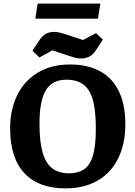

<svg xmlns="http://www.w3.org/2000/svg" viewBox="-20 -1022 747 1060"><path d="M341 18Q194 18 115 -65.5Q36 -149 36 -313Q36 -417 75 -496.5Q114 -576 188.5 -621Q263 -666 366 -666Q464 -666 532 -629Q600 -592 636 -518.5Q672 -445 672 -335Q672 -256 650.5 -191.5Q629 -127 587 -80Q545 -33 483 -7.5Q421 18 341 18ZM361 -65Q411 -65 444 -87.5Q477 -110 493 -163Q509 -216 509 -309Q509 -385 500 -437.5Q491 -490 471 -521.5Q451 -553 420.5 -567.5Q390 -582 348 -582Q319 -582 295 -574Q271 -566 253 -549Q235 -532 223 -503.5Q211 -475 204.5 -435Q198 -395 198 -340Q198 -240 215.5 -179.5Q233 -119 269.5 -92Q306 -65 361 -65ZM428 -699Q413 -699 400 -702Q387 -705 369 -711L269 -744L198 -705L159 -742L194 -795Q216 -828 236.5 -837Q257 -846 278 -846Q293 -846 306.5 -843Q320 -840 338 -834L438 -801L510 -839L548 -803L513 -750Q492 -717 470.5 -708Q449 -699 428 -699ZM175 -919 188 -1002H534L521 -919Z"/></svg>

Font: Faustina
Style: Bold
Weight: 700
Designer: Alfonso Garcia
Foundry: http://www.omnibus-type.com
Version: Version 1.200